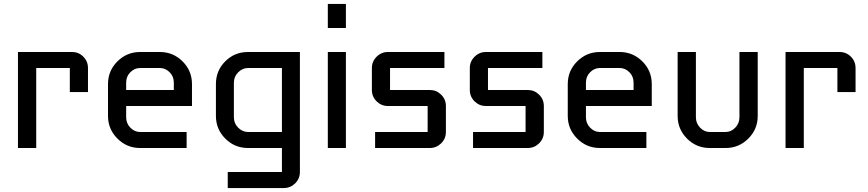

<svg xmlns="http://www.w3.org/2000/svg" viewBox="-20 -740 4338 960"><path d="M419.9 -279.8H329.1V-399.9H161.1V0H69.8V-480H339.8Q373.5 -480 396.7 -456.5Q419.9 -433.1 419.9 -399.9Z M939.9 -210H610.8V-153.8Q610.8 -123 631.8 -101.6Q652.8 -80.1 680.2 -80.1H913.1V0H680.2Q614.3 0 567.1 -47.1Q520 -94.2 520 -160.2V-319.8Q520 -386.2 567.1 -433.1Q614.3 -480 680.2 -480H779.8Q845.7 -480 892.8 -433.1Q939.9 -386.2 939.9 -319.8ZM849.1 -290V-327.1Q849.1 -357.9 828.1 -378.9Q807.1 -399.9 779.8 -399.9H680.2Q652.8 -399.9 631.8 -378.9Q610.8 -357.9 610.8 -327.1V-290Z M1479.5 120.1Q1479.5 153.3 1455.8 176.8Q1432.1 200.2 1399.4 200.2H1118.7V120.1H1389.6V0H1219.7Q1153.3 0 1106.4 -47.1Q1059.6 -94.2 1059.6 -160.2V-319.8Q1059.6 -386.7 1106.2 -433.3Q1152.8 -480 1219.7 -480H1479.5ZM1389.6 -80.1V-399.9H1219.7Q1192.4 -399.9 1170.9 -378.4Q1149.4 -356.9 1149.4 -326.2V-153.8Q1149.4 -123 1170.9 -101.6Q1192.4 -80.1 1219.7 -80.1Z M1709.5 0H1619.1V-480H1709.5ZM1709.5 -600.1H1619.1V-720.2H1709.5Z M2209.5 -80.1Q2209.5 -46.9 2185.8 -23.4Q2162.1 0 2129.4 0H1855.5V-80.1H2118.2V-210H1919.4Q1886.7 -210 1863 -233.4Q1839.4 -256.8 1839.4 -290V-399.9Q1839.4 -432.6 1863 -456.3Q1886.7 -480 1919.4 -480H2202.1V-399.9H1930.2V-290H2129.4Q2162.1 -290 2185.8 -266.6Q2209.5 -243.2 2209.5 -210Z M2699.2 -80.1Q2699.2 -46.9 2675.5 -23.4Q2651.9 0 2619.1 0H2345.2V-80.1H2607.9V-210H2409.2Q2376.5 -210 2352.8 -233.4Q2329.1 -256.8 2329.1 -290V-399.9Q2329.1 -432.6 2352.8 -456.3Q2376.5 -480 2409.2 -480H2691.9V-399.9H2419.9V-290H2619.1Q2651.9 -290 2675.5 -266.6Q2699.2 -243.2 2699.2 -210Z M3238.8 -210H2909.7V-153.8Q2909.7 -123 2930.7 -101.6Q2951.7 -80.1 2979 -80.1H3211.9V0H2979Q2913.1 0 2866 -47.1Q2818.8 -94.2 2818.8 -160.2V-319.8Q2818.8 -386.2 2866 -433.1Q2913.1 -480 2979 -480H3078.6Q3144.5 -480 3191.7 -433.1Q3238.8 -386.2 3238.8 -319.8ZM3147.9 -290V-327.1Q3147.9 -357.9 3127 -378.9Q3106 -399.9 3078.6 -399.9H2979Q2951.7 -399.9 2930.7 -378.9Q2909.7 -357.9 2909.7 -327.1V-290Z M3768.6 -160.2Q3768.6 -93.8 3721.4 -46.9Q3674.3 0 3608.4 0H3528.3Q3462.4 0 3415.3 -46.9Q3368.2 -93.8 3368.2 -160.2V-480H3459.5V-153.8Q3459.5 -123 3480.5 -101.6Q3501.5 -80.1 3528.3 -80.1H3608.4Q3635.3 -80.1 3656.2 -101.6Q3677.2 -123 3677.2 -153.8V-480H3768.6Z M4257.8 -279.8H4167V-399.9H3999V0H3907.7V-480H4177.7Q4211.4 -480 4234.6 -456.5Q4257.8 -433.1 4257.8 -399.9Z"/></svg>

Font: Laconic
Style: Regular
Weight: 400
Designer: Robby Woodard
Version: Version 1.000